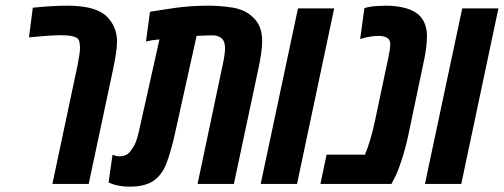

<svg xmlns="http://www.w3.org/2000/svg" viewBox="-20 -660 1809 689"><path d="M168 0 258.3 -425.8Q261.7 -443.4 264.4 -460Q267.1 -476.6 267.1 -488.3Q267.1 -496.6 265.4 -507.1Q263.7 -517.6 258.3 -522Q252.4 -526.9 240.7 -529.8Q230.5 -532.2 217.8 -533Q205.1 -533.7 197.3 -533.7Q184.6 -533.7 163.8 -532.5Q143.1 -531.2 121.1 -529.3Q99.1 -527.3 84 -525.9L97.7 -632.3Q134.8 -636.2 165.8 -637.9Q196.8 -639.6 220.7 -639.6Q311.5 -639.6 352.1 -609.9Q365.7 -600.6 375.5 -586.4Q399.9 -554.7 399.9 -510.7Q399.9 -492.2 396 -467Q392.1 -441.9 386.7 -415.5L298.3 0Z M444.3 9.8Q401.4 9.8 369.6 -5.4L383.8 -104.5Q397.5 -99.1 408.2 -99.1Q427.7 -99.6 437.5 -106.9Q447.3 -114.3 458 -131.8Q463.4 -140.1 467.5 -150.6Q471.7 -161.1 477.1 -182.6L552.2 -518.6Q540.5 -517.6 528.3 -515.9Q516.1 -514.2 503.9 -510.7L518.1 -617.7Q551.8 -623.5 607.9 -631.6Q664.1 -639.6 728.5 -639.6Q770.5 -639.6 812.3 -633.1Q854 -626.5 879.9 -605Q920.9 -573.7 920.9 -513.2Q920.9 -493.7 917.2 -468.5Q913.6 -443.4 907.7 -415.5L819.3 0H689L778.8 -425.8Q787.6 -465.8 787.6 -486.8Q787.6 -512.2 774.9 -522.9Q768.1 -528.8 759.3 -531Q750.5 -533.2 743.2 -533.2Q737.8 -533.2 720.5 -532.7Q703.1 -532.2 685.5 -531.2L606 -172.4Q592.8 -114.7 577.4 -74Q562 -33.2 531.7 -11.7Q501.5 9.8 444.3 9.8Z M915.5 0 1049.3 -629.9H1179.2L1045.9 0Z M1129.9 0 1151.9 -105H1289.6Q1297.9 -123.5 1307.6 -155.5Q1317.4 -187.5 1324.7 -222.2L1374.5 -457.5Q1377 -469.2 1378.7 -481.2Q1380.4 -493.2 1380.4 -502.4Q1380.4 -516.1 1371.1 -522.9Q1360.4 -531.2 1337.4 -531.2Q1327.6 -531.2 1311.3 -529.1Q1294.9 -526.9 1272.5 -520L1287.6 -630.9Q1307.1 -636.7 1330.3 -638.2Q1353.5 -639.6 1364.3 -639.6Q1403.8 -639.6 1436.5 -630.6Q1469.2 -621.6 1489.3 -600.1Q1512.2 -573.2 1512.2 -529.3Q1512.2 -512.7 1509.5 -490.2Q1506.8 -467.8 1502.4 -447.3L1444.8 -172.9Q1435.5 -128.9 1420.7 -83.7Q1405.8 -38.6 1393.6 -17.1L1384.8 0Z M1504.9 0 1638.7 -629.9H1768.6L1635.3 0Z"/></svg>

Font: Open Sans Condensed
Style: Bold Italic
Weight: 700
Width: 3
Italic angle: -12°
Designer: Monotype Design Team
Foundry: Monotype Imaging Inc.
Version: Version 3.003; ttfautohint (v1.8.4)